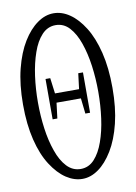

<svg xmlns="http://www.w3.org/2000/svg" viewBox="-92 -815 679 959"><g transform="rotate(-10 247.0 -335.0)"><path d="M130.4 -579.6Q111.8 -526.9 103 -462.4Q94.2 -397.9 94.2 -329.6Q94.2 -261.2 103 -196.8Q111.8 -132.3 130.4 -80.1Q148.4 -27.8 177.7 3.4Q207 34.7 247.8 34.7Q288.6 34.7 317.4 3.2Q346.2 -28.3 364.3 -80.1Q382.8 -131.8 391.6 -196.5Q400.4 -261.2 400.4 -329.6Q400.4 -397.9 391.6 -462.4Q382.8 -526.9 364.3 -579.6Q346.2 -631.8 317.4 -663.3Q288.6 -694.8 247.8 -694.8Q207 -694.8 177.7 -663.3Q148.4 -631.8 130.4 -579.6ZM329.1 -728Q368.7 -701.2 401.9 -648.2Q435.1 -595.2 454.3 -517.1Q473.6 -439 473.6 -337.4Q473.6 -235.8 454.3 -157.7Q435.1 -79.6 401.9 -25.1Q368.7 29.3 329.1 57.1Q290 85 248 85Q206.1 85 166 58.6Q125.5 31.7 91.6 -21Q57.6 -73.7 38.3 -152.1Q19 -230.5 19 -332Q19 -433.6 38.8 -512Q58.6 -590.3 91.8 -644.3Q125 -698.2 165.5 -726.6Q205.1 -754.9 247.6 -754.9Q290 -754.9 329.1 -728ZM175.8 -438.5 186 -359.4H308.1L317.9 -438.5H341.8V-233.9H317.9L309.1 -312.5H185.5L175.8 -233.9H151.9V-438.5Z"/></g></svg>

Font: Scarab Serif
Style: Light
Weight: 300
Designer: John Roberts
Foundry: Scarab
Version: 1.0